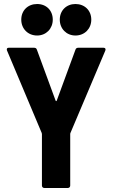

<svg xmlns="http://www.w3.org/2000/svg" viewBox="-20 -938 561 957"><path d="M165 -761C210 -761 243 -795 243 -840C243 -886 211 -918 165 -918C119 -918 86 -886 86 -840C86 -795 119 -761 165 -761ZM356 -761C402 -761 435 -795 435 -840C435 -886 402 -918 356 -918C311 -918 278 -886 278 -840C278 -795 311 -761 356 -761ZM201 -1H318C325 -1 330 -6 330 -13V-269C330 -271 330 -272 331 -275L505 -686C508 -694 505 -700 496 -700H370C363 -700 358 -697 356 -690L263 -437C262 -433 258 -433 257 -437L164 -690C162 -697 157 -700 150 -700H24C17 -700 14 -697 14 -692C14 -690 14 -688 15 -686L188 -275C189 -272 189 -271 189 -269V-13C189 -6 194 -1 201 -1Z"/></svg>

Font: Barlow Semi Condensed
Style: Bold
Weight: 700
Width: 4
Designer: Jeremy Tribby
Foundry: Tribby Type
Version: Version 1.422;hotconv 1.0.109;makeotfexe 2.5.65596